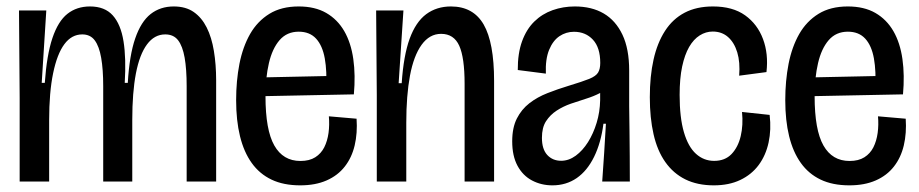

<svg xmlns="http://www.w3.org/2000/svg" viewBox="-20 -554 2806 586"><path d="M40 0V-254.7L38 -522H121.3L107.3 -301H116.7Q122.7 -386.3 140 -437.8Q157.3 -489.3 185.8 -511.8Q214.3 -534.3 254.7 -534.3Q299.7 -534.3 324.2 -507Q348.7 -479.7 357 -427.8Q365.3 -376 360.7 -301H370Q375 -385.7 392.7 -436.8Q410.3 -488 439.8 -511.2Q469.3 -534.3 510.3 -534.3Q547 -534.3 571.3 -517.3Q595.7 -500.3 610.8 -470.2Q626 -440 632.8 -398.5Q639.7 -357 639.7 -308.7V0H549.7V-291Q549.7 -343 543.5 -378.2Q537.3 -413.3 523.5 -431.2Q509.7 -449 484.3 -449Q451.3 -449 428.7 -418.5Q406 -388 394.8 -329.8Q383.7 -271.7 383.7 -188V0H295V-291.3Q295 -342.3 288.8 -377.5Q282.7 -412.7 269.2 -430.8Q255.7 -449 231 -449Q198.7 -449 176.5 -419.2Q154.3 -389.3 142.2 -330.8Q130 -272.3 130 -186.7V0Z M896.3 11.7Q845.3 11.7 808.7 -5.8Q772 -23.3 748.2 -56.7Q724.3 -90 712.5 -138.2Q700.7 -186.3 700.7 -248.3Q700.7 -307.3 710.8 -359.2Q721 -411 743.3 -450.2Q765.7 -489.3 802.2 -511.8Q838.7 -534.3 891.7 -534.3Q941.3 -534.3 975.7 -514.5Q1010 -494.7 1030.7 -459Q1051.3 -423.3 1058.3 -373.8Q1065.3 -324.3 1060 -266L759.3 -260V-317.3L994.3 -322.3L975.3 -282.3Q978.3 -336.3 971.3 -375.5Q964.3 -414.7 944.8 -436Q925.3 -457.3 891.7 -457.3Q855.7 -457.3 833.3 -431.5Q811 -405.7 800.7 -361.2Q790.3 -316.7 790.3 -260Q790.3 -157.3 817.2 -110Q844 -62.7 897 -62.7Q924.3 -62.7 942.2 -74Q960 -85.3 969.7 -104.5Q979.3 -123.7 982.7 -148.3Q986 -173 983.7 -199L1068.3 -191.7Q1071.3 -147.7 1062.5 -110.3Q1053.7 -73 1032.3 -45.7Q1011 -18.3 976.8 -3.3Q942.7 11.7 896.3 11.7Z M1130 0V-263L1128 -522H1211.3L1196.7 -300H1206Q1211.7 -384.7 1230.3 -435.8Q1249 -487 1280.8 -510.7Q1312.7 -534.3 1356.3 -534.3Q1424.3 -534.3 1456.2 -479.2Q1488 -424 1488 -307V0H1398V-298.3Q1398 -378 1381.7 -414.3Q1365.3 -450.7 1326.3 -450.7Q1291 -450.7 1266.8 -417.3Q1242.7 -384 1231.3 -323.2Q1220 -262.3 1220 -179.3V0Z M1666 11.7Q1632 11.7 1603.8 -3.2Q1575.7 -18 1559.5 -48Q1543.3 -78 1543.3 -122.7Q1543.3 -164.3 1557.5 -192.3Q1571.7 -220.3 1595.8 -239Q1620 -257.7 1651 -269.8Q1682 -282 1715 -292Q1758 -305 1778.5 -313.3Q1799 -321.7 1805.5 -332.7Q1812 -343.7 1812 -362Q1812 -408.7 1789.7 -432.8Q1767.3 -457 1731.7 -457Q1707.7 -457 1687.7 -443.7Q1667.7 -430.3 1656 -402Q1644.3 -373.7 1646 -329.3L1560.3 -340.3Q1560 -391 1573.3 -427.8Q1586.7 -464.7 1610.7 -488.2Q1634.7 -511.7 1666.7 -523Q1698.7 -534.3 1734.3 -534.3Q1786 -534.3 1822.7 -512.8Q1859.3 -491.3 1879.8 -448Q1900.3 -404.7 1900.3 -338.7V-230Q1901 -191.7 1901.3 -153.5Q1901.7 -115.3 1902 -77.2Q1902.3 -39 1902.3 0H1818Q1821.3 -44.3 1824 -87.8Q1826.7 -131.3 1829.3 -176.3H1821.7Q1814.3 -118.3 1793.3 -75.5Q1772.3 -32.7 1740.2 -10.5Q1708 11.7 1666 11.7ZM1692.7 -63.3Q1716 -63.3 1737.2 -78.8Q1758.3 -94.3 1774.7 -120.3Q1791 -146.3 1801 -179.2Q1811 -212 1811.7 -248V-280.7L1839.7 -293.7Q1829.7 -279.7 1810.8 -269.8Q1792 -260 1768.8 -252.8Q1745.7 -245.7 1722.2 -237.5Q1698.7 -229.3 1678.8 -216.3Q1659 -203.3 1646.5 -184Q1634 -164.7 1634 -133.3Q1634 -98.7 1650.3 -81Q1666.7 -63.3 1692.7 -63.3Z M2158.7 11.7Q2108.7 11.7 2071.8 -6.5Q2035 -24.7 2010.5 -59.5Q1986 -94.3 1974.7 -144.3Q1963.3 -194.3 1963.3 -257.3Q1963.3 -321.3 1974.7 -372.2Q1986 -423 2009.7 -459.7Q2033.3 -496.3 2069.7 -515.3Q2106 -534.3 2156 -534.3Q2216.3 -534.3 2254.2 -507.2Q2292 -480 2308.8 -434.8Q2325.7 -389.7 2319.3 -334L2236 -323Q2239.3 -364 2230.2 -394.2Q2221 -424.3 2202 -441Q2183 -457.7 2155.3 -457.7Q2134.3 -457.7 2115.7 -446Q2097 -434.3 2083.3 -410.7Q2069.7 -387 2062 -351Q2054.3 -315 2054.3 -264.3Q2054.3 -195.3 2067.3 -150.7Q2080.3 -106 2104.2 -84.5Q2128 -63 2159.7 -63Q2192.7 -63 2212.7 -83.8Q2232.7 -104.7 2240.7 -138.5Q2248.7 -172.3 2244.7 -212.3L2329 -203.3Q2334.3 -158.3 2325.8 -119Q2317.3 -79.7 2295.5 -50.3Q2273.7 -21 2239.3 -4.7Q2205 11.7 2158.7 11.7Z M2572.3 11.7Q2521.3 11.7 2484.7 -5.8Q2448 -23.3 2424.2 -56.7Q2400.3 -90 2388.5 -138.2Q2376.7 -186.3 2376.7 -248.3Q2376.7 -307.3 2386.8 -359.2Q2397 -411 2419.3 -450.2Q2441.7 -489.3 2478.2 -511.8Q2514.7 -534.3 2567.7 -534.3Q2617.3 -534.3 2651.7 -514.5Q2686 -494.7 2706.7 -459Q2727.3 -423.3 2734.3 -373.8Q2741.3 -324.3 2736 -266L2435.3 -260V-317.3L2670.3 -322.3L2651.3 -282.3Q2654.3 -336.3 2647.3 -375.5Q2640.3 -414.7 2620.8 -436Q2601.3 -457.3 2567.7 -457.3Q2531.7 -457.3 2509.3 -431.5Q2487 -405.7 2476.7 -361.2Q2466.3 -316.7 2466.3 -260Q2466.3 -157.3 2493.2 -110Q2520 -62.7 2573 -62.7Q2600.3 -62.7 2618.2 -74Q2636 -85.3 2645.7 -104.5Q2655.3 -123.7 2658.7 -148.3Q2662 -173 2659.7 -199L2744.3 -191.7Q2747.3 -147.7 2738.5 -110.3Q2729.7 -73 2708.3 -45.7Q2687 -18.3 2652.8 -3.3Q2618.7 11.7 2572.3 11.7Z"/></svg>

Font: Bricolage Grotesque 96pt ExtraBold SemiCondensed
Style: Regular
Weight: 800
Width: 4
Version: Version 1.001;gftools[0.9.33.dev8+g029e19f]